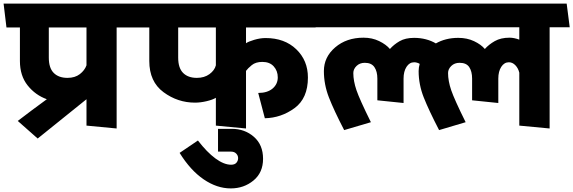

<svg xmlns="http://www.w3.org/2000/svg" viewBox="-31 -700 3195 1070"><path d="M345 -266Q387 -266 414 -287Q441 -308 451 -336V-547H241V-379Q241 -321 268.5 -293.5Q296 -266 345 -266ZM451 0V-147L179 72L68 -26Q108 -57 148.5 -87Q189 -117 230 -147Q166 -170 123 -224Q80 -278 80 -360V-547H5Q1 -581 -3 -613.5Q-7 -646 -11 -680H714L731 -547H619V16Z M1066 -266Q1108 -266 1136.5 -287Q1165 -308 1172 -336V-547H962V-379Q962 -321 989.5 -293.5Q1017 -266 1066 -266ZM1172 0V-155Q1154 -144 1120 -136Q1086 -128 1056 -128Q959 -128 880 -186.5Q801 -245 801 -360V-547H726Q722 -581 718 -613.5Q714 -646 710 -680H1711L1728 -547H1340V-459Q1352 -468 1385.5 -478Q1419 -488 1449 -488Q1555 -488 1620 -425.5Q1685 -363 1685 -268Q1685 -152 1610.5 -97.5Q1536 -43 1445 -41L1408 -182Q1459 -182 1488 -206.5Q1517 -231 1517 -269Q1517 -305 1494.5 -330Q1472 -355 1431 -355Q1394 -355 1372 -337Q1350 -319 1340 -305V16Z M1257 218Q1277 218 1286.5 207Q1296 196 1296 181Q1296 167 1285.5 156Q1275 145 1257 145H1184V18H1261Q1333 18 1384 62.5Q1435 107 1435 185Q1435 262 1381.5 306Q1328 350 1255 350Q1178 350 1104 299.5Q1030 249 970 152L1072 83Q1122 148 1169.5 183Q1217 218 1257 218Z M2277 -353Q2251 -353 2234.5 -327.5Q2218 -302 2218 -262V-126L2072 -141V-262Q2072 -302 2055.5 -326Q2039 -350 2002 -350Q1974 -350 1956 -332.5Q1938 -315 1938 -293Q1938 -249 1955.5 -197.5Q1973 -146 2036 -19L1887 25Q1830 -85 1802 -157Q1774 -229 1774 -304Q1774 -382 1837 -436Q1900 -490 1995 -490Q2043 -490 2082 -471Q2121 -452 2142 -427Q2164 -452 2196 -470.5Q2228 -489 2277 -489Q2311 -489 2342 -481Q2373 -473 2398 -458Q2424 -473 2455.5 -481Q2487 -489 2523 -489Q2572 -489 2611 -470.5Q2650 -452 2671 -427Q2693 -452 2726.5 -471Q2760 -490 2809 -490Q2822 -490 2836 -487Q2850 -484 2863 -479V-548H1722L1706 -680H3127L3144 -548H3032V16L2863 0V-295Q2857 -320 2841 -336.5Q2825 -353 2805 -353Q2779 -353 2762.5 -327.5Q2746 -302 2746 -262V-126L2600 -141V-262Q2600 -302 2584 -326Q2568 -350 2530 -350Q2502 -350 2484 -332.5Q2466 -315 2466 -293Q2466 -249 2483.5 -197.5Q2501 -146 2564 -19L2416 25Q2359 -85 2330.5 -157Q2302 -229 2302 -304Q2302 -314 2303.5 -324Q2305 -334 2308 -344Q2302 -348 2293.5 -350.5Q2285 -353 2277 -353Z"/></svg>

Font: Palanquin Dark SemiBold
Style: Regular
Weight: 600
Designer: Pria Ravichandran
Version: Version 1.001